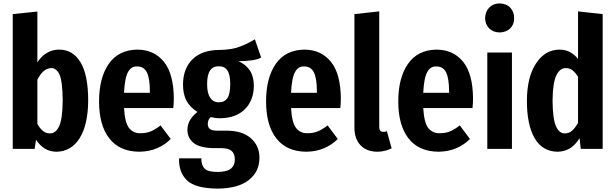

<svg xmlns="http://www.w3.org/2000/svg" viewBox="-20 -876 3622 1130"><path d="M327 -584Q287 -584 255 -564Q222 -544 200 -509V-808L55 -793V0H184L192 -54Q213 -21 243 -2Q274 17 312 17Q399 16 449 -63Q498 -142 499 -284Q499 -435 454 -509Q410 -584 327 -584ZM272 -91Q249 -91 231 -107Q213 -122 200 -147V-407Q215 -437 235 -456Q256 -474 279 -475Q309 -478 329 -440Q348 -401 349 -284Q348 -173 327 -131Q306 -89 272 -91Z M1003 -296Q1002 -441 945 -512Q887 -584 787 -584Q677 -582 620 -500Q563 -418 563 -279Q563 -139 623 -62Q683 16 800 17Q859 16 905 -4Q951 -24 985 -58L925 -138Q896 -115 868 -103Q841 -92 809 -92Q766 -90 740 -122Q715 -153 710 -240H1000Q1001 -252 1002 -267Q1003 -281 1003 -296ZM862 -330H710Q714 -418 734 -453Q753 -487 788 -485Q827 -485 845 -449Q862 -413 862 -338Z M1480 -645Q1441 -620 1393 -602Q1345 -583 1271 -582Q1171 -582 1115 -529Q1058 -475 1057 -379Q1057 -323 1077 -284Q1098 -245 1142 -217Q1117 -198 1100 -172Q1084 -146 1083 -114Q1082 -66 1119 -35Q1156 -5 1242 -4H1285Q1324 -4 1343 12Q1362 28 1362 62Q1363 95 1341 115Q1318 135 1262 136Q1203 136 1184 116Q1164 96 1165 56H1034Q1031 137 1080 185Q1129 233 1261 234Q1383 233 1445 183Q1507 134 1507 52Q1507 -18 1457 -62Q1408 -106 1316 -107H1258Q1225 -107 1214 -118Q1202 -129 1203 -148Q1203 -160 1208 -171Q1213 -181 1221 -187Q1233 -184 1246 -182Q1260 -180 1274 -180Q1369 -181 1421 -233Q1473 -285 1474 -370Q1474 -424 1452 -459Q1429 -495 1384 -516Q1428 -516 1461 -521Q1494 -525 1517 -537ZM1268 -486Q1302 -486 1318 -462Q1335 -437 1335 -383Q1335 -322 1318 -298Q1300 -273 1267 -274Q1235 -274 1217 -301Q1199 -327 1199 -381Q1199 -437 1217 -462Q1235 -487 1268 -486Z M1986 -296Q1985 -441 1928 -512Q1870 -584 1770 -584Q1660 -582 1603 -500Q1546 -418 1546 -279Q1546 -139 1606 -62Q1666 16 1783 17Q1842 16 1888 -4Q1934 -24 1968 -58L1908 -138Q1879 -115 1851 -103Q1824 -92 1792 -92Q1749 -90 1723 -122Q1698 -153 1693 -240H1983Q1984 -252 1985 -267Q1986 -281 1986 -296ZM1845 -330H1693Q1697 -418 1717 -453Q1736 -487 1771 -485Q1810 -485 1828 -449Q1845 -413 1845 -338Z M2200 17Q2225 17 2247 11Q2269 5 2285 -3L2257 -104Q2254 -102 2248 -101Q2243 -100 2236 -100Q2223 -100 2218 -107Q2212 -114 2212 -128V-809L2066 -793V-122Q2067 -58 2102 -21Q2137 16 2200 17Z M2764 -296Q2763 -441 2706 -512Q2648 -584 2548 -584Q2438 -582 2381 -500Q2324 -418 2324 -279Q2324 -139 2384 -62Q2444 16 2561 17Q2620 16 2666 -4Q2712 -24 2746 -58L2686 -138Q2657 -115 2629 -103Q2602 -92 2570 -92Q2527 -90 2501 -122Q2476 -153 2471 -240H2761Q2762 -252 2763 -267Q2764 -281 2764 -296ZM2623 -330H2471Q2475 -418 2495 -453Q2514 -487 2549 -485Q2588 -485 2606 -449Q2623 -413 2623 -338Z M2920 -856Q2882 -855 2859 -831Q2836 -807 2835 -769Q2836 -732 2859 -709Q2882 -686 2920 -685Q2960 -686 2983 -709Q3006 -732 3006 -769Q3006 -807 2983 -831Q2960 -855 2920 -856ZM2993 -567H2848V0H2993Z M3382 -809V-529Q3363 -554 3335 -569Q3308 -584 3273 -584Q3187 -583 3135 -503Q3082 -424 3081 -284Q3081 -140 3127 -62Q3173 16 3262 17Q3307 16 3339 -6Q3370 -28 3391 -63L3398 0H3527V-793ZM3306 -91Q3273 -89 3253 -131Q3233 -174 3232 -284Q3233 -390 3255 -434Q3277 -477 3311 -475Q3333 -475 3350 -462Q3367 -448 3382 -424V-153Q3366 -124 3347 -107Q3329 -91 3306 -91Z"/></svg>

Font: Glow Sans SC Compressed
Style: Bold
Weight: 700
Width: 2
Designer: Ryoko NISHIZUKA (kana, bopomofo & ideographs); Paul D. Hunt (Latin, Greek & Cyrillic); Sandoll Communications, Soo-young
Version: Version 0.93